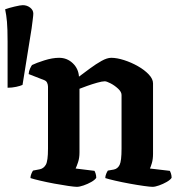

<svg xmlns="http://www.w3.org/2000/svg" viewBox="-92 -724 691 744"><path d="M-62.6 -384V-563Q-62.6 -613 -65 -639.5Q-67.4 -666 -72.1 -688Q-58.8 -693 -35.6 -698.5Q-12.3 -704 -3.7 -704Q12.4 -704 24.8 -694.5Q37.1 -685 37.1 -671Q37.1 -665 34.7 -646.5Q32.4 -628 30.5 -614L-4.7 -395Q-13.2 -391 -29.4 -387.5Q-45.5 -384 -62.6 -384ZM206 0Q197 0 172.5 -3.5Q148 -7 118.5 -12.5Q89 -18 63.5 -24Q38 -30 26 -34Q26 -42 29.5 -50.5Q33 -59 36 -63L62 -68Q77 -71 85.5 -85.5Q94 -100 94 -148V-388Q94 -396 90.5 -403.5Q87 -411 78 -414L19 -437Q20 -449 24.5 -458.5Q29 -468 32 -472Q48 -480 79.5 -490Q111 -500 137 -500Q168 -500 190 -479Q212 -458 214 -427Q234 -442 257 -459Q280 -476 301.5 -488Q323 -500 339 -500Q361 -500 389 -491Q417 -482 442.5 -467.5Q468 -453 484.5 -435.5Q501 -418 501 -401V-128Q501 -107 496.5 -92Q492 -77 489 -71L566 -62Q568 -59 570.5 -51.5Q573 -44 573 -35Q568 -27 554 -19Q540 -11 524.5 -5.5Q509 0 499 0Q490 0 465 -3.5Q440 -7 410 -12.5Q380 -18 354 -24Q328 -30 316 -34Q316 -42 319.5 -50.5Q323 -59 326 -63L349 -67Q364 -70 371.5 -85Q379 -100 379 -148V-356Q379 -368 365.5 -380.5Q352 -393 336.5 -401Q321 -409 314 -409Q304 -409 284.5 -403.5Q265 -398 245.5 -391Q226 -384 216 -380V-133Q216 -112 210.5 -95.5Q205 -79 201 -71L274 -62Q276 -59 278.5 -51.5Q281 -44 281 -35Q276 -27 262 -19Q248 -11 232 -5.5Q216 0 206 0Z"/></svg>

Font: Texturina 72pt
Style: Bold
Weight: 700
Designer: Guillermo Torres Carreño
Foundry: Omnibus-Type
Version: Version 1.002; ttfautohint (v1.8.3)